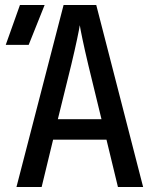

<svg xmlns="http://www.w3.org/2000/svg" viewBox="-20 -750 640 770"><path d="M46 0H147L193 -190H407L453 0H554L366 -730H235ZM3 -570H95L159 -730H60ZM212 -272 266 -491C285 -570 297 -629 300 -649C303 -629 315 -570 334 -490L387 -272Z"/></svg>

Font: JetBrains Mono Medium
Style: Regular
Weight: 436
Monospace: yes
Designer: Philipp Nurullin, Konstantin Bulenkov
Foundry: JetBrains
Version: Version 2.305